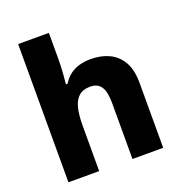

<svg xmlns="http://www.w3.org/2000/svg" viewBox="-136 -876 934 992"><g transform="rotate(-20 331.5 -380.0)"><path d="M241 -627Q241 -577 238 -537.5Q235 -498 233 -480H242Q260 -509 283 -526Q306 -543 335 -551Q364 -559 397 -559Q454 -559 498 -538Q542 -517 567.5 -473Q593 -429 593 -358V0H424V-311Q424 -369 405.5 -397.5Q387 -426 346 -426Q306 -426 283 -405.5Q260 -385 250.5 -346Q241 -307 241 -250V0H72V-760H241Z"/></g></svg>

Font: Noto Sans Devanagari ExtraBold
Style: Regular
Weight: 800
Version: Version 2.003